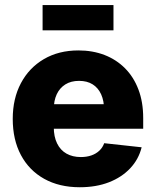

<svg xmlns="http://www.w3.org/2000/svg" viewBox="-20 -749 631 779"><path d="M303.7 10.7Q220.7 10.7 159.4 -23.4Q98.1 -57.6 64.9 -119.9Q31.7 -182.1 31.7 -266.6Q31.7 -349.1 64.9 -411.6Q98.1 -474.1 158.2 -509.3Q218.3 -544.4 298.3 -544.4Q356 -544.4 404.1 -525.9Q452.1 -507.3 487.3 -471.9Q522.5 -436.5 541.7 -385.7Q561 -335 561 -270V-226.6H90.3V-326.2H481L402.3 -303.7Q402.3 -339.8 390.4 -366.2Q378.4 -392.6 356 -406.7Q333.5 -420.9 300.8 -420.9Q268.1 -420.9 245.1 -406.5Q222.2 -392.1 210.2 -366.5Q198.2 -340.8 198.2 -305.7V-233.4Q198.2 -194.3 211.7 -167Q225.1 -139.6 249.8 -125.7Q274.4 -111.8 308.1 -111.8Q331.5 -111.8 350.6 -118.4Q369.6 -125 383.1 -137.7Q396.5 -150.4 402.8 -168L554.7 -151.4Q542.5 -102.5 508.3 -66.2Q474.1 -29.8 422.1 -9.5Q370.1 10.7 303.7 10.7ZM440.4 -728.5V-626H152.8V-728.5Z"/></svg>

Font: Inter 20pt ExtraBold
Style: Regular
Weight: 800
Version: Version 4.001;git-66647c0bb